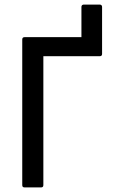

<svg xmlns="http://www.w3.org/2000/svg" viewBox="-20 -817 491 837"><path d="M87 0Q77 0 77 -10V-645Q77 -655 87 -655H415Q425 -655 425 -645V-582Q425 -572 415 -572H169V-10Q169 0 159 0ZM335 -586V-787Q335 -792 338 -794.5Q341 -797 345 -797H415Q419 -797 422 -794.5Q425 -792 425 -787V-586Z"/></svg>

Font: Sofia Sans Semi Condensed Medium
Style: Regular
Weight: 500
Designer: Botio Nikoltchev, Ani Petrova
Foundry: lettersoup
Version: Version 4.100